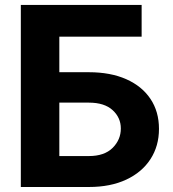

<svg xmlns="http://www.w3.org/2000/svg" viewBox="-20 -747 691 767"><path d="M63.2 0V-727.3H545.8V-600.5H217V-458.5H335.2Q421.5 -458.5 484.4 -430.6Q547.2 -402.7 581.1 -351.9Q615.1 -301.1 615.1 -232.2Q615.1 -163.7 581.1 -111.3Q547.2 -58.9 484.4 -29.5Q421.5 0 335.2 0ZM217 -123.6H335.2Q397 -123.6 429.9 -156.2Q462.7 -188.9 462.7 -233.7Q462.7 -277 429.9 -307Q397 -337 335.2 -337H217Z"/></svg>

Font: Inter Zeller
Style: Bold
Weight: 700
Designer: Rasmus Andersson; Joe Bland
Foundry: zeller
Version: Version 3.015;git-dec3a8cb1